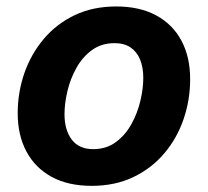

<svg xmlns="http://www.w3.org/2000/svg" viewBox="-20 -573 654 603"><path d="M267.8 10.7Q194 10.7 142.2 -17.6Q90.3 -45.8 63 -97.2Q35.6 -148.5 35.6 -217.2Q35.6 -283 56.5 -343.2Q77.5 -403.4 117.4 -450.7Q157.3 -498 214.6 -525.4Q272 -552.7 345.1 -552.7Q418.6 -552.7 470.6 -524.6Q522.5 -496.5 549.9 -445.1Q577.2 -393.8 577.2 -324.6Q577.2 -258.7 556.4 -198.5Q535.7 -138.2 495.7 -91.1Q455.7 -43.9 398.3 -16.6Q341 10.7 267.8 10.7ZM272.9 -104.6Q313.8 -104.6 343.5 -126.5Q373.3 -148.3 392.4 -182.7Q411.6 -217.1 420.8 -256Q430 -294.9 430 -328.7Q430 -361.5 420 -385.9Q410 -410.3 390.1 -423.9Q370.2 -437.5 339.7 -437.5Q298.9 -437.5 269.1 -415.9Q239.3 -394.3 220.2 -360.1Q201 -325.8 191.8 -287.1Q182.6 -248.3 182.6 -214Q182.6 -165.1 205.1 -134.9Q227.6 -104.6 272.9 -104.6Z"/></svg>

Font: Adwaita Sans
Style: Italic
Weight: 400
Italic angle: -9.39999°
Designer: Rasmus Andersson
Foundry: rsms
Version: Version 4.001;git-9221beed3